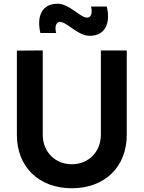

<svg xmlns="http://www.w3.org/2000/svg" viewBox="-20 -989 766 1024"><path d="M363 15C537 15 656 -97 656 -270V-720H518V-271C518 -178 451 -113 363 -113C277 -113 208 -176 208 -271V-720L70 -719V-270C70 -97 189 15 363 15ZM195.5 -813H279.5C270.5 -847 279.5 -872 299.5 -872C338.5 -872 393.5 -798 458.5 -798C542.5 -798 570.5 -867 549.5 -954H465.5C474.5 -920 465.5 -895 445.5 -895C406.5 -895 351.5 -969 286.5 -969C202.5 -969 174.5 -900 195.5 -813Z"/></svg>

Font: Eudonet ExtraBold
Style: Regular
Weight: 800
Designer: Mikhail Sharanda
Foundry: Mikhail Sharanda
Version: Version 4.503;Glyphs 3.1.2 (3151)